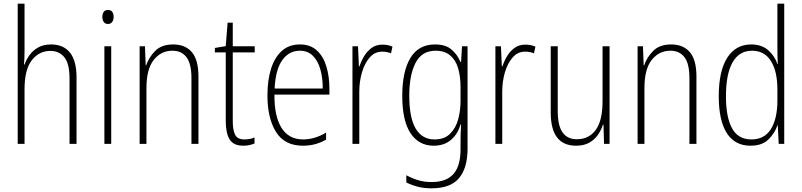

<svg xmlns="http://www.w3.org/2000/svg" viewBox="-20 -780 4347 1041"><path d="M113 -503Q113 -462 110 -430H113Q123 -458 141 -482.5Q159 -507 187.5 -523Q216 -539 257 -539Q324 -539 359.5 -494.5Q395 -450 395 -360V0H357V-354Q357 -435 329 -469.5Q301 -504 253 -504Q192 -504 152.5 -453.5Q113 -403 113 -295V0H76V-760H113Z M566 -726Q582 -726 589 -715Q596 -704 596 -689Q596 -671 588 -660.5Q580 -650 565 -650Q550 -650 542.5 -661Q535 -672 535 -688Q535 -704 542 -715Q549 -726 566 -726ZM583 -529V0H546V-529Z M919 -539Q985 -539 1020.5 -497Q1056 -455 1056 -365V0H1018V-356Q1018 -435 991 -470Q964 -505 915 -505Q853 -505 813.5 -455Q774 -405 774 -302V0H737V-529H766L770 -425H772Q787 -469 821.5 -504Q856 -539 919 -539Z M1305 -24Q1321 -24 1335.5 -27Q1350 -30 1360 -35V-2Q1348 3 1333 6.5Q1318 10 1299 10Q1246 10 1225 -24Q1204 -58 1204 -124V-496H1145V-520L1204 -530L1214 -657H1242V-529H1361V-496H1242V-124Q1242 -74 1255 -49Q1268 -24 1305 -24Z M1606 -539Q1663 -539 1698.5 -506Q1734 -473 1750 -418.5Q1766 -364 1766 -300V-267H1468Q1467 -149 1506.5 -86.5Q1546 -24 1624 -24Q1686 -24 1748 -61V-23Q1720 -7 1689.5 1.5Q1659 10 1622 10Q1523 10 1476.5 -64.5Q1430 -139 1430 -263Q1430 -345 1449.5 -407Q1469 -469 1508 -504Q1547 -539 1606 -539ZM1606 -505Q1547 -505 1510.5 -454Q1474 -403 1469 -300H1730Q1730 -357 1717 -403.5Q1704 -450 1676.5 -477.5Q1649 -505 1606 -505Z M2053 -538Q2067 -538 2081 -535.5Q2095 -533 2108 -527L2100 -491Q2090 -495 2078 -497.5Q2066 -500 2052 -500Q2012 -500 1984.5 -468.5Q1957 -437 1942.5 -387.5Q1928 -338 1928 -283V0H1891V-529H1921L1926 -420H1929Q1938 -448 1954 -475Q1970 -502 1994.5 -520Q2019 -538 2053 -538Z M2339 -539Q2396 -539 2428 -511.5Q2460 -484 2476 -445H2480L2485 -529H2515V27Q2515 130 2469 185.5Q2423 241 2320 241Q2279 241 2245.5 232.5Q2212 224 2183 209V170Q2214 187 2247 197Q2280 207 2320 207Q2400 207 2438.5 163.5Q2477 120 2477 30V-10Q2477 -33 2477.5 -55Q2478 -77 2480 -105H2477Q2462 -53 2425 -21.5Q2388 10 2331 10Q2251 10 2206 -57.5Q2161 -125 2161 -261Q2161 -392 2205 -465.5Q2249 -539 2339 -539ZM2342 -505Q2267 -505 2233 -439Q2199 -373 2199 -261Q2199 -141 2234 -82.5Q2269 -24 2336 -24Q2389 -24 2420 -54.5Q2451 -85 2464 -132.5Q2477 -180 2477 -232V-308Q2477 -365 2464 -409.5Q2451 -454 2421 -479.5Q2391 -505 2342 -505Z M2828 -538Q2842 -538 2856 -535.5Q2870 -533 2883 -527L2875 -491Q2865 -495 2853 -497.5Q2841 -500 2827 -500Q2787 -500 2759.5 -468.5Q2732 -437 2717.5 -387.5Q2703 -338 2703 -283V0H2666V-529H2696L2701 -420H2704Q2713 -448 2729 -475Q2745 -502 2769.5 -520Q2794 -538 2828 -538Z M3285 -529V0H3255L3252 -104H3249Q3240 -75 3222 -49Q3204 -23 3175 -6.5Q3146 10 3103 10Q2966 10 2966 -170V-529H3004V-178Q3004 -98 3030.5 -61.5Q3057 -25 3107 -25Q3173 -25 3210 -75.5Q3247 -126 3247 -233V-529Z M3619 -539Q3685 -539 3720.5 -497Q3756 -455 3756 -365V0H3718V-356Q3718 -435 3691 -470Q3664 -505 3615 -505Q3553 -505 3513.5 -455Q3474 -405 3474 -302V0H3437V-529H3466L3470 -425H3472Q3487 -469 3521.5 -504Q3556 -539 3619 -539Z M4049 10Q3964 10 3920.5 -58.5Q3877 -127 3877 -258Q3877 -395 3923 -467Q3969 -539 4053 -539Q4111 -539 4146.5 -506.5Q4182 -474 4195 -433H4197Q4196 -456 4195.5 -476.5Q4195 -497 4195 -517V-760H4232V0H4202L4197 -100H4195Q4181 -58 4146.5 -24Q4112 10 4049 10ZM4054 -24Q4125 -24 4160 -80.5Q4195 -137 4195 -236V-294Q4195 -393 4160 -449Q4125 -505 4057 -505Q3988 -505 3952 -442Q3916 -379 3916 -258Q3916 -145 3949 -84.5Q3982 -24 4054 -24Z"/></svg>

Font: Noto Sans Khmer Condensed ExtraLight
Style: Regular
Weight: 200
Width: 3
Designer: Danh Hong and the Monotype Design Team
Foundry: Monotype Imaging Inc.
Version: Version 2.004; ttfautohint (v1.8.4.7-5d5b)